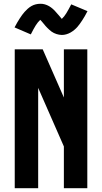

<svg xmlns="http://www.w3.org/2000/svg" viewBox="-20 -996 540 1016"><path d="M58 0V-735H206L318 -480V-735H442V0H318V-221L182 -531V0ZM307 -811Q300 -811 292.5 -812.5Q285 -814 278.5 -816Q272 -818 265 -821.5Q258 -825 252.5 -829Q247 -833 241 -838.5Q235 -844 230 -849Q225 -854 221 -858.5Q217 -863 211.5 -870Q206 -877 201 -882.5Q196 -888 193 -891Q180 -879 169 -861.5Q158 -844 143 -814L57 -851Q64 -865 71 -876.5Q78 -888 84.5 -898.5Q91 -909 97.5 -917.5Q104 -926 110.5 -933.5Q117 -941 126.5 -949.5Q136 -958 146.5 -964Q157 -970 169 -973Q181 -976 193 -976Q199 -976 205 -975.5Q211 -975 217 -973Q223 -971 228.5 -969Q234 -967 239.5 -963.5Q245 -960 249.5 -957Q254 -954 259 -949.5Q264 -945 268.5 -940.5Q273 -936 276.5 -931.5Q280 -927 284 -923Q288 -919 292 -914Q296 -909 300 -904.5Q304 -900 307 -896Q320 -908 331 -926Q342 -944 357 -973L443 -937Q436 -923 429 -911Q422 -899 415.5 -889Q409 -879 402.5 -870Q396 -861 389.5 -853.5Q383 -846 373.5 -838Q364 -830 353.5 -824Q343 -818 331 -814.5Q319 -811 307 -811Z"/></svg>

Font: iosevka_custom_sans_ss08 XBd
Style: Regular
Weight: 800
Designer: Belleve Invis
Foundry: Belleve Invis
Version: Version 10.3.0; ttfautohint (v1.8.3)